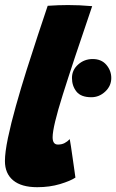

<svg xmlns="http://www.w3.org/2000/svg" viewBox="-23 -738 472 779"><path d="M283 -17.5Q263 -4 220.8 8.8Q178.5 21.5 128 21.5Q64 21.5 30.5 -6.2Q-3 -34 -3 -84.5Q-3 -119.5 9.2 -178.2Q21.5 -237 41.5 -308.2Q61.5 -379.5 85 -454Q108.5 -528.5 131 -596.2Q153.5 -664 170.5 -714.5Q215.5 -717.5 253 -717.5Q276.5 -717.5 299.5 -716.5Q322.5 -715.5 351 -713Q273 -485 231.8 -354Q190.5 -223 190.5 -181Q190.5 -151.5 212 -151.5Q227.5 -151.5 239 -157.5Q250.5 -163.5 260 -173.5Q261.5 -166 265 -143.5Q268.5 -121 272.2 -93.8Q276 -66.5 279.2 -44.8Q282.5 -23 283 -17.5ZM347.5 -343.5Q305.5 -343.5 287.2 -366.5Q269 -389.5 269 -421.5Q269 -454 294 -476.2Q319 -498.5 353 -498.5Q388.5 -498.5 408.5 -475Q428.5 -451.5 428.5 -421.5Q428.5 -389.5 404 -366.5Q379.5 -343.5 347.5 -343.5Z"/></svg>

Font: Grandstander Black
Style: Italic
Weight: 900
Italic angle: -15°
Designer: Tyler Finck
Foundry: Etcetera Type Co
Version: Version 1.200; ttfautohint (v1.8.3)